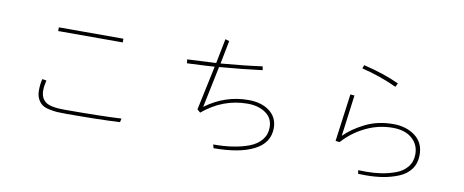

<svg xmlns="http://www.w3.org/2000/svg" viewBox="-65 -991 3129 1296"><g transform="rotate(10 1500.0 -343.0)"><path d="M269.5 -571.3V-596.7H711.9V-571.3ZM210.9 -153.3Q210.9 -200.2 220.7 -233.4L249 -228.5Q239.3 -189.5 239.3 -158.2Q239.3 -108.4 272.5 -82Q305.7 -55.7 402.3 -55.7Q644.5 -55.7 793 -63.5L787.1 -38.1Q646.5 -30.3 419.9 -30.3Q381.8 -30.3 358.4 -31.7Q335 -33.2 303.7 -39.6Q272.5 -45.9 254.4 -58.6Q236.3 -71.3 223.6 -95.2Q210.9 -119.1 210.9 -153.3Z M1380.9 -520.5 1322.3 -237.3Q1456.1 -335.9 1615.2 -335.9Q1706.1 -335.9 1761.2 -293.5Q1816.4 -251 1816.4 -178.7Q1816.4 -77.1 1716.8 -25.9Q1617.2 25.4 1439.5 25.4L1432.6 1Q1503.9 1 1564 -7.8Q1624 -16.6 1676.3 -36.1Q1728.5 -55.7 1758.3 -92.3Q1788.1 -128.9 1788.1 -178.7Q1788.1 -241.2 1738.8 -275.9Q1689.5 -310.5 1615.2 -310.5Q1445.3 -310.5 1308.6 -195.3L1287.1 -213.9L1351.6 -517.6Q1313.5 -514.6 1163.1 -507.8L1160.2 -534.2Q1326.2 -542 1357.4 -543.9L1390.6 -712.9L1418 -705.1L1386.7 -545.9Q1543 -558.6 1669.9 -576.2L1674.8 -550.8Q1537.1 -533.2 1380.9 -520.5Z M2242.2 -166 2286.1 -492.2 2314.5 -490.2 2277.3 -207Q2329.1 -259.8 2414.1 -302.7Q2499 -345.7 2607.4 -345.7Q2696.3 -345.7 2756.8 -300.3Q2817.4 -254.9 2817.4 -170.9Q2817.4 -114.3 2788.1 -73.7Q2758.8 -33.2 2708 -12.2Q2657.2 8.8 2602.1 18.1Q2546.9 27.3 2483.4 27.3Q2478.5 27.3 2460.9 26.9Q2443.4 26.4 2430.7 26.4L2426.8 2Q2437.5 2 2454.1 2.4Q2470.7 2.9 2481.4 2.9Q2535.2 2.9 2583.5 -4.4Q2631.8 -11.7 2680.7 -29.3Q2729.5 -46.9 2758.8 -83Q2788.1 -119.1 2788.1 -170.9Q2788.1 -236.3 2740.2 -278.3Q2692.4 -320.3 2607.4 -320.3Q2510.7 -320.3 2422.9 -277.8Q2335 -235.4 2270.5 -163.1ZM2335 -679.7 2343.8 -703.1Q2484.4 -669.9 2588.9 -621.1L2576.2 -595.7Q2463.9 -648.4 2335 -679.7Z"/></g></svg>

Font: Gothic A1 Thin
Style: Regular
Weight: 250
Designer: HanYang I&C Co.,Ltd.
Foundry: HanYang I&C Co.,Ltd.
Version: Version 2.50